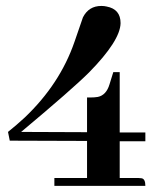

<svg xmlns="http://www.w3.org/2000/svg" viewBox="-20 -557 548 643"><path d="M466.8 65.4Q466.8 42 454.1 40Q449.2 39.1 443.4 39.1H380.9V-84H466.8V-113.3H380.9V-315.4H359.4L346.7 -274.4Q335.9 -238.3 307.6 -232.4Q296.9 -230.5 281.2 -230.5H271.5V-114.3L50.8 -115.2Q223.6 -259.8 278.3 -314.5Q382.8 -420.9 383.8 -479.5Q383.8 -526.4 336.9 -535.2Q329.1 -537.1 319.3 -537.1Q277.3 -537.1 257.8 -499Q255.9 -493.2 229.5 -417Q180.7 -275.4 62.5 -163.1Q36.1 -138.7 6.8 -115.2L12.7 -85.9L271.5 -85V39.1H162.1V65.4Z"/></svg>

Font: Abhaya Libre
Style: Bold
Weight: 700
Designer: Pushpananda Ekanayake, Sol Matas, Pathum Egodawatta
Foundry: Mooniak
Version: Version 1.050 ; ttfautohint (v1.6)